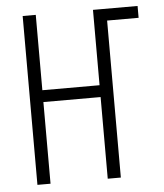

<svg xmlns="http://www.w3.org/2000/svg" viewBox="-50 -714 650 759"><g transform="rotate(-5 275.0 -335.0)"><path d="M68 0V-670H120V-371H347V-670H524V-623H399V0H347V-324H120V0Z"/></g></svg>

Font: Lode Dark
Style: Regular
Weight: 400
Monospace: yes
Designer: Belleve Invis
Foundry: Belleve Invis
Version: Version 29.2.0; ttfautohint (v1.8.3)